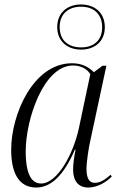

<svg xmlns="http://www.w3.org/2000/svg" viewBox="-20 -829 539 859"><path d="M343 -607C403 -607 449 -643 449 -707C449 -773 403 -809 342 -809C282 -809 236 -772 236 -708C236 -644 282 -607 343 -607ZM343 -617C288 -617 247 -646 247 -708C247 -768 287 -799 343 -799C397 -799 437 -768 437 -707C437 -646 397 -617 343 -617ZM142 10C205 10 264 -40 315 -160H318C312 -128 307 -97 307 -71C307 -20 330 10 375 10C416 10 455 -14 480 -39L475 -47C448 -24 428 -11 404 -11C378 -11 367 -33 367 -74C367 -105 377 -171 385 -204L456 -535H439L400 -506C378 -528 348 -546 302 -546C129 -546 30 -318 30 -159C30 -54 65 10 142 10ZM164 -8C123 -8 95 -46 95 -152C95 -293 174 -536 307 -536C338 -536 369 -523 384 -497L333 -256C309 -142 237 -8 164 -8Z"/></svg>

Font: Noto Serif Display SemiCondensed Light
Style: Italic
Weight: 300
Width: 4
Italic angle: -12°
Designer: Monotype Design Team
Foundry: Monotype Imaging Inc.
Version: Version 2.009